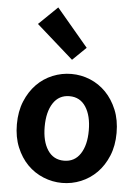

<svg xmlns="http://www.w3.org/2000/svg" viewBox="-61 -971 749 1032"><g transform="rotate(5 313.0 -455.0)"><path d="M313 14Q261 14 212 -6Q163 -26 126 -63.5Q89 -101 66.5 -155.5Q44 -210 44 -279Q44 -349 66.5 -403.5Q89 -458 126 -496Q163 -534 212 -554Q261 -574 313 -574Q366 -574 414.5 -554Q463 -534 500 -496Q537 -458 559.5 -403.5Q582 -349 582 -279Q582 -210 559.5 -155.5Q537 -101 500 -63.5Q463 -26 414.5 -6Q366 14 313 14ZM313 -106Q370 -106 401 -153Q432 -200 432 -279Q432 -359 401 -406.5Q370 -454 313 -454Q256 -454 225 -406.5Q194 -359 194 -279Q194 -200 225 -153Q256 -106 313 -106ZM110 -826 211 -924 382 -721 309 -650Z"/></g></svg>

Font: Kinto Sans
Style: Bold
Weight: 700
Designer: Authors: Ryoko NISHIZUKA  (kana & ideographs); Paul D. Hunt (Latin, Greek & Cyrillic); Wenlong ZHANG  (bopomofo); Sandol
Foundry: Adobe Systems Incorporated, ookami Inc.
Version: Version 0.001